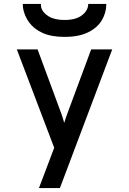

<svg xmlns="http://www.w3.org/2000/svg" viewBox="-20 -762 656 976"><path d="M178 194 255.5 -11 65.5 -511H171L291 -186.5Q295 -175 299 -162.5Q303 -150 306.5 -137.5Q310.5 -150.5 314.5 -162.8Q318.5 -175 323 -186.5L443.5 -511H550.5L284.5 194ZM308 -574.5Q240.5 -574.5 196.2 -594.8Q152 -615 127.8 -648.5Q103.5 -682 97 -722Q96.5 -726.5 96.2 -731.8Q96 -737 96 -742H188Q188 -737 188.2 -731.8Q188.5 -726.5 190 -722Q198 -696.5 228 -678.5Q258 -660.5 308 -660.5Q366.5 -660.5 397.5 -685Q428.5 -709.5 428.5 -742H520.5Q520.5 -697 497.5 -658.8Q474.5 -620.5 427.5 -597.5Q380.5 -574.5 308 -574.5Z"/></svg>

Font: Overpass Mono SemiBold
Style: Regular
Weight: 600
Monospace: yes
Designer: Delve Withrington, Dave Bailey
Foundry: Delve Fonts LLC
Version: Version 4.000